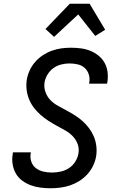

<svg xmlns="http://www.w3.org/2000/svg" viewBox="-20 -998 640 1026"><path d="M250 8Q223 8 196 4.5Q169 1 144.5 -8Q120 -17 99 -32.5Q78 -48 65 -70.5Q52 -93 47.5 -120Q43 -147 48 -174L49 -184H145L144 -178Q140 -155 147.5 -133.5Q155 -112 172.5 -99Q190 -86 212 -81Q234 -76 258 -76Q280 -76 303.5 -81Q327 -86 347.5 -99Q368 -112 381.5 -133Q395 -154 399 -177Q404 -205 394.5 -229.5Q385 -254 367 -272Q349 -290 326 -302.5Q303 -315 280.5 -327.5Q258 -340 236.5 -354Q215 -368 196 -385Q177 -402 161.5 -422Q146 -442 136 -466Q126 -490 122.5 -516.5Q119 -543 123 -571Q127 -596 138 -620.5Q149 -645 167 -666Q185 -687 208.5 -702.5Q232 -718 257 -727Q282 -736 307.5 -739.5Q333 -743 359 -743Q386 -743 412.5 -739.5Q439 -736 462.5 -726.5Q486 -717 506 -701Q526 -685 538.5 -663Q551 -641 554.5 -614.5Q558 -588 554 -561L552 -551H456L457 -557Q461 -579 454.5 -600Q448 -621 432.5 -635Q417 -649 395.5 -654Q374 -659 351 -659Q330 -659 307.5 -653.5Q285 -648 266 -634.5Q247 -621 234.5 -600.5Q222 -580 218 -558Q214 -531 223 -506Q232 -481 249.5 -463Q267 -445 290 -432.5Q313 -420 336 -407.5Q359 -395 380.5 -381.5Q402 -368 421 -351Q440 -334 455.5 -313.5Q471 -293 481 -269.5Q491 -246 494.5 -219Q498 -192 494 -165Q490 -139 478 -113.5Q466 -88 447 -67Q428 -46 404 -31Q380 -16 355 -7.5Q330 1 303 4.5Q276 8 250 8ZM269 -801 223 -843 353 -978H459L542 -839L489 -806L398 -921Z"/></svg>

Font: Iosevka Aile Medium Oblique
Style: Regular
Weight: 500
Italic angle: -9°
Designer: Belleve Invis
Foundry: Belleve Invis
Version: Version 31.1.0; ttfautohint (v1.8.4)